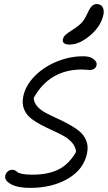

<svg xmlns="http://www.w3.org/2000/svg" viewBox="-20 -874 530 944"><path d="M321.8 -654.8Q303.7 -654.8 295.2 -661.6Q286.6 -668.5 289.1 -680.2Q292 -693.4 301.8 -702.4Q311.5 -711.4 337.9 -728Q368.7 -748 382.8 -763.9Q397 -779.8 410.2 -809.1Q421.9 -835 432.1 -844.5Q442.4 -854 455.1 -854Q476.1 -854 484.4 -839.1Q492.7 -824.2 488.8 -803.2Q477.1 -745.6 423.8 -700.2Q370.6 -654.8 321.8 -654.8ZM127.9 49.8Q66.9 49.8 33.9 31.5Q1 13.2 5.9 -9.8Q8.3 -22.5 17.8 -30.8Q27.3 -39.1 41 -39.1Q48.8 -39.1 55.2 -35.4Q61.5 -31.7 67.1 -27.1Q72.8 -22.5 90.8 -18.8Q108.9 -15.1 137.2 -15.1Q217.8 -15.1 268.8 -41.3Q319.8 -67.4 354 -127Q352.1 -151.4 335 -171.6Q317.9 -191.9 292.5 -205.8Q267.1 -219.7 237.3 -233.2Q207.5 -246.6 179.4 -261.5Q151.4 -276.4 129.6 -294.2Q107.9 -312 97.7 -338.9Q87.4 -365.7 94.2 -398.9Q105 -453.6 150.9 -500Q196.8 -546.4 262.2 -572.5Q327.6 -598.6 394 -597.2Q423.8 -596.7 440.7 -583Q457.5 -569.3 455.1 -555.2Q450.2 -529.8 419.9 -529.8Q418.5 -529.8 406.2 -531Q394 -532.2 382.8 -532.2Q223.6 -532.2 146 -393.1Q146 -371.1 162.1 -352.3Q178.2 -333.5 203.6 -319.8Q229 -306.2 259.3 -292.5Q289.6 -278.8 318.6 -262.9Q347.7 -247.1 370.4 -228.5Q393.1 -210 404.1 -182.4Q415 -154.8 408.2 -121.1Q392.1 -41.5 314.5 4.2Q236.8 49.8 127.9 49.8Z"/></svg>

Font: Shantell Sans Irregular
Style: Italic
Weight: 300
Italic angle: -11.31°
Designer: Stephen Nixon, Anya Danilova, Shantell Martin
Foundry: Arrow Type
Version: Version 1.006;[9816181b4]